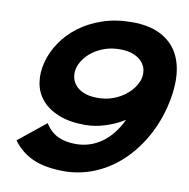

<svg xmlns="http://www.w3.org/2000/svg" viewBox="-89 -908 992 1006"><g transform="rotate(10 407.0 -404.5)"><path d="M791 -408Q765 -311 717.5 -233.5Q670 -156 607.5 -101.5Q545 -47 470.5 -18Q396 11 316 11Q219 11 153.5 -17Q88 -45 44 -105L189 -222Q218 -177 258 -158.5Q298 -140 352 -140Q428 -140 489.5 -183.5Q551 -227 590 -309H588Q545 -282 490.5 -264.5Q436 -247 384 -247Q300 -247 242 -270.5Q184 -294 151 -333.5Q118 -373 110 -425Q102 -477 117 -534Q131 -588 165.5 -639.5Q200 -691 252.5 -731Q305 -771 376 -795.5Q447 -820 534 -820Q625 -820 685.5 -789Q746 -758 777 -703Q808 -648 811 -572.5Q814 -497 791 -408ZM633 -535Q639 -557 635.5 -580.5Q632 -604 616 -623.5Q600 -643 570.5 -656Q541 -669 496 -669Q452 -669 416 -656.5Q380 -644 353 -624Q326 -604 309 -580Q292 -556 286 -533Q280 -511 283.5 -487.5Q287 -464 302.5 -444Q318 -424 347.5 -411Q377 -398 423 -398Q467 -398 503 -411Q539 -424 566 -444.5Q593 -465 610 -489Q627 -513 633 -535Z"/></g></svg>

Font: TypoPRO Sinkin Sans
Style: 700 Bold Italic
Weight: 700
Italic angle: -112°
Designer: Keith Bates
Foundry: K-Type
Version: Sinkin Sans (version 1.0)  by Keith Bates   •   © 2014   www